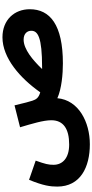

<svg xmlns="http://www.w3.org/2000/svg" viewBox="385 -903 750 1560"><g transform="rotate(-90 760.0 -123.0)"><path d="M368 232C548 232 727 141 742 -32C820 3 939 13 1025 13C1339 13 1465 -92 1465 -256C1465 -381 1379 -478 1237 -478C1069 -478 905 -335 790 -171C744 -184 732 -205 722 -234C715 -254 702 -303 684 -380L506 -335C535 -237 563 -146 563 -81C563 17 493 64 366 64C256 64 201 11 201 -63C201 -104 207 -130 235 -208L79 -262C31 -145 24 -88 24 -33C24 155 181 232 368 232ZM1218 -306C1269 -306 1290 -275 1290 -244C1290 -191 1239 -156 993 -156C988 -156 984 -156 979 -156C1052 -232 1140 -306 1218 -306Z"/></g></svg>

Font: Noto Sans Arabic UI Bk
Style: Regular
Weight: 900
Designer: Monotype Design Team, Nadine Chahine and Nizar Qandah
Foundry: Monotype Imaging Inc.
Version: Version 2.010